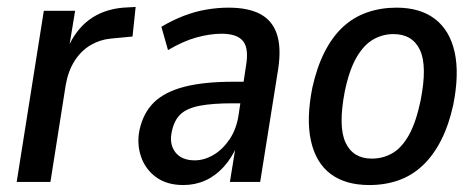

<svg xmlns="http://www.w3.org/2000/svg" viewBox="-20 -523 1369 552"><path d="M28 0 106 -492H196L178 -383H174Q197 -437 237 -466.5Q277 -496 334 -501L370 -503L361 -418L298 -412Q267 -409 240 -393Q213 -377 194.5 -348Q176 -319 169 -279L125 0Z M507 9Q460 9 429 -13.5Q398 -36 385.5 -72.5Q373 -109 381 -149Q392 -199 423 -229Q454 -259 510 -273.5Q566 -288 651 -288H694L685 -226H649Q591 -226 554.5 -219Q518 -212 499.5 -195Q481 -178 474 -145Q466 -109 484 -85.5Q502 -62 540 -62Q567 -62 593.5 -77.5Q620 -93 640 -122.5Q660 -152 666 -193L687 -332Q696 -383 679 -404.5Q662 -426 617 -426Q584 -426 545.5 -415.5Q507 -405 463 -379L444 -446Q476 -465 508.5 -477.5Q541 -490 573.5 -495.5Q606 -501 637 -501Q693 -501 727.5 -483Q762 -465 775.5 -426.5Q789 -388 780 -326L728 0H641L658 -105H662Q646 -68 622.5 -42.5Q599 -17 570 -4Q541 9 507 9Z M1042 9Q973 9 930.5 -23Q888 -55 874 -118Q860 -181 878 -271Q891 -330 913.5 -374Q936 -418 966.5 -446Q997 -474 1036 -487.5Q1075 -501 1120 -501Q1188 -501 1230.5 -468.5Q1273 -436 1287 -373.5Q1301 -311 1283 -221Q1270 -162 1247.5 -118.5Q1225 -75 1194.5 -46.5Q1164 -18 1125.5 -4.5Q1087 9 1042 9ZM1049 -67Q1081 -67 1108 -82.5Q1135 -98 1155.5 -134.5Q1176 -171 1189 -233Q1209 -333 1187.5 -379Q1166 -425 1111 -425Q1080 -425 1053 -409.5Q1026 -394 1005 -358Q984 -322 971 -259Q952 -159 973.5 -113Q995 -67 1049 -67Z"/></svg>

Font: Nunito Sans 10pt Condensed SemiBold
Style: Italic
Weight: 600
Width: 3
Italic angle: -9°
Designer: Vernon Adams
Foundry: Vernon Adams
Version: Version 3.101;gftools[0.9.27]